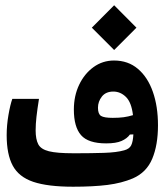

<svg xmlns="http://www.w3.org/2000/svg" viewBox="-20 -707 626 731"><path d="M258.3 3.9Q162.1 3.9 106.9 -14.6Q51.8 -33.2 28.6 -76.2Q5.4 -119.1 5.4 -192.4Q5.4 -230 12.2 -269.3Q19 -308.6 26.9 -330.6H128.4Q122.1 -291 118.9 -262.9Q115.7 -234.9 115.7 -210.4Q115.7 -176.8 125.7 -157.7Q135.7 -138.7 166.3 -131.1Q196.8 -123.5 258.3 -123.5Q262.2 -123.5 266.1 -123.5Q270 -123.5 273.9 -123.5Q326.2 -123.5 375.2 -125Q424.3 -126.5 453.1 -134.8Q472.7 -140.1 479.5 -153.8Q486.3 -167.5 487.8 -195.3L474.6 -194.8Q463.9 -179.7 442.9 -170.4Q421.9 -161.1 384.3 -161.1Q315.9 -161.1 288.6 -192.4Q261.2 -223.6 261.2 -290Q261.2 -341.8 281.2 -384Q301.3 -426.3 335.9 -451.4Q370.6 -476.6 414.1 -476.6Q467.8 -476.6 505.1 -444.8Q542.5 -413.1 562 -357.4Q581.5 -301.8 581.5 -230Q581.5 -154.8 559.6 -102.5Q537.6 -50.3 485.8 -27.8Q443.4 -9.8 389.2 -2.9Q335 3.9 258.3 3.9ZM486.3 -268.6Q480.5 -317.4 459.5 -337.9Q438.5 -358.4 411.6 -358.4Q382.8 -358.4 367.9 -339.4Q353 -320.3 353 -296.9Q353 -272.9 364.7 -265.6Q376.5 -258.3 409.2 -258.3Q433.1 -258.3 450.9 -260.7Q468.8 -263.2 486.3 -268.6ZM414.6 -516.6 329.6 -601.6 414.6 -687 499.5 -601.6Z"/></svg>

Font: CaskaydiaCove NF SemiBold
Style: Regular
Weight: 600
Designer: Aaron Bell
Foundry: Saja Typeworks
Version: Version 2111.001; VTT 6.35;Nerd Fonts 3.2.1